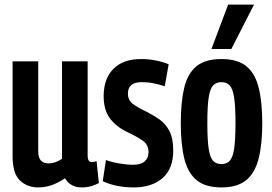

<svg xmlns="http://www.w3.org/2000/svg" viewBox="-20 -809 1187 839"><path d="M147 10Q99 10 67 -20.5Q35 -51 35 -127V-541H147V-147Q147 -95 192 -95Q222 -95 251 -115V-541H363V-131Q363 -113 368 -107Q373 -101 381 -101Q392 -101 402 -105L412 -9Q397 -1 378.5 4.5Q360 10 337 10Q311 10 292.5 -1Q274 -12 264 -30Q238 -12 208.5 -1Q179 10 147 10Z M429 -17 443 -110Q465 -101 499.5 -95Q534 -89 562 -89Q595 -89 612 -103.5Q629 -118 629 -144Q629 -177 603 -195Q577 -213 536 -232Q488 -255 460.5 -291.5Q433 -328 433 -389Q433 -465 475.5 -508Q518 -551 597 -551Q630 -551 662 -544.5Q694 -538 717 -528L700 -432Q676 -440 651 -445Q626 -450 599 -450Q539 -450 539 -400Q539 -371 560.5 -355Q582 -339 618 -322Q650 -306 677 -287Q704 -268 720.5 -236Q737 -204 737 -151Q737 -71 690 -30.5Q643 10 565 10Q488 10 429 -17Z M770 -271Q770 -363 785 -425.5Q800 -488 838.5 -519.5Q877 -551 948 -551Q1018 -551 1056.5 -519.5Q1095 -488 1110.5 -425.5Q1126 -363 1126 -271Q1126 -178 1110 -115.5Q1094 -53 1055.5 -21.5Q1017 10 948 10Q878 10 839.5 -21.5Q801 -53 785.5 -115.5Q770 -178 770 -271ZM886 -271Q886 -197 892 -158.5Q898 -120 911.5 -106Q925 -92 948 -92Q970 -92 983.5 -106Q997 -120 1003 -158.5Q1009 -197 1009 -271Q1009 -345 1003 -383.5Q997 -422 983.5 -436Q970 -450 948 -450Q925 -450 911.5 -436Q898 -422 892 -383.5Q886 -345 886 -271ZM904 -595 977 -789H1090L991 -595Z"/></svg>

Font: Georama Condensed SemiBold
Style: Regular
Weight: 600
Width: 3
Designer: Jean-Baptiste Levee
Foundry: Production Type
Version: Version 1.000